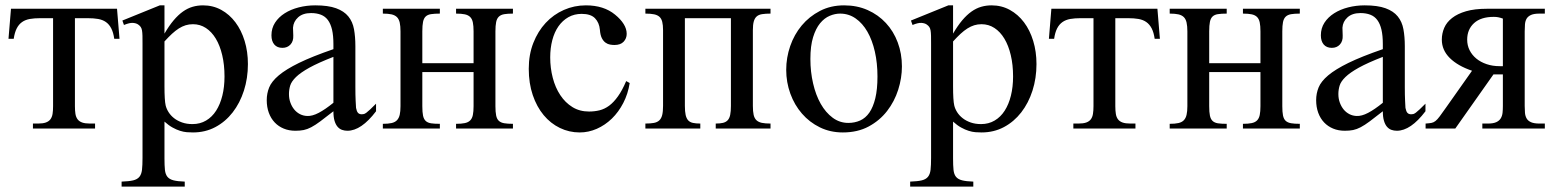

<svg xmlns="http://www.w3.org/2000/svg" viewBox="-20 -480 5804 717"><path d="M406.7 -335Q403.3 -358.9 395.5 -374Q387.7 -389.2 375.5 -397.7Q363.3 -406.2 346.4 -409.2Q329.6 -412.1 307.6 -412.1H259.8V-83.5Q259.8 -66.9 261.7 -54.7Q263.7 -42.5 269.8 -34.4Q275.9 -26.4 286.9 -22.5Q297.9 -18.6 315.9 -18.6H335V0H103V-18.6H122.1Q140.1 -18.6 151.1 -22.5Q162.1 -26.4 168.2 -34.4Q174.3 -42.5 176.3 -54.7Q178.2 -66.9 178.2 -83.5V-412.1H129.9Q108.4 -412.1 91.6 -409.2Q74.7 -406.2 62.5 -397.7Q50.3 -389.2 42.5 -374Q34.7 -358.9 31.2 -335H11.7L21 -447.3H417L426.3 -335Z M818.4 -194.3Q818.4 -238.3 809.8 -274.2Q801.3 -310.1 785.9 -335.7Q770.5 -361.3 748.8 -375.5Q727.1 -389.6 700.7 -389.6Q686 -389.6 673.3 -385.7Q660.6 -381.8 647.9 -373.8Q635.3 -365.7 622.3 -353.8Q609.4 -341.8 594.2 -325.2V-157.7Q594.2 -105.5 598.6 -86.4Q601.6 -73.7 609.6 -61Q617.7 -48.3 630.1 -38.6Q642.6 -28.8 659.9 -22.7Q677.2 -16.6 698.7 -16.6Q727.1 -16.6 749.5 -29.8Q772 -43 787.1 -66.7Q802.2 -90.3 810.3 -122.8Q818.4 -155.3 818.4 -194.3ZM905.8 -240.7Q905.8 -188 890.9 -141.6Q876 -95.2 848.9 -60.3Q821.8 -25.4 784.2 -5.4Q746.6 14.6 700.7 14.6Q689.9 14.6 677.7 13.7Q665.5 12.7 652.3 8.5Q639.2 4.4 624.5 -3.7Q609.9 -11.7 594.2 -25.9V111.8Q594.2 138.2 595.9 154.5Q597.7 170.9 605.2 180.2Q612.8 189.5 627.9 193.4Q643.1 197.3 669.9 198.2V216.8H434.1V198.2Q461.4 197.3 477.1 193.6Q492.7 189.9 500.5 180.4Q508.3 170.9 510.3 154.1Q512.2 137.2 512.2 109.4V-315.9Q512.2 -334 512 -346.2Q511.7 -358.4 510.3 -366.5Q508.8 -374.5 505.4 -379.4Q502 -384.3 495.6 -388.7Q488.3 -393.6 476.3 -394.5Q464.4 -395.5 442.9 -386.7L437 -403.3L576.7 -460H594.2V-354.5Q611.3 -383.8 628.4 -404.1Q645.5 -424.3 663.1 -436.8Q680.7 -449.2 699.2 -454.6Q717.8 -460 738.3 -460Q775.4 -460 806.2 -443.1Q836.9 -426.3 859.1 -396.7Q881.3 -367.2 893.6 -327.1Q905.8 -287.1 905.8 -240.7Z M1225.1 -267.6Q1168.5 -245.6 1135.5 -227.3Q1102.5 -209 1085.4 -192.4Q1068.4 -175.8 1063.7 -160.4Q1059.1 -145 1059.1 -128.9Q1059.1 -111.3 1064.5 -96.7Q1069.8 -82 1078.9 -71Q1087.9 -60.1 1100.3 -53.7Q1112.8 -47.4 1127 -46.9Q1146 -45.9 1170.2 -58.6Q1194.3 -71.3 1225.1 -96.2ZM1384.3 -64.5Q1329.1 8.3 1277.3 8.3Q1266.6 8.3 1257.1 4.9Q1247.6 1.5 1240.5 -6.8Q1233.4 -15.1 1229.2 -29.1Q1225.1 -43 1225.1 -64.5Q1195.8 -41.5 1176.5 -27.1Q1157.2 -12.7 1142.3 -4.9Q1127.4 2.9 1114 5.6Q1100.6 8.3 1083 8.3Q1059.1 8.3 1039.6 0.2Q1020 -7.8 1005.9 -22.7Q991.7 -37.6 983.9 -58.8Q976.1 -80.1 976.1 -106Q976.1 -130.9 985.1 -153.3Q994.1 -175.8 1021 -198.5Q1047.9 -221.2 1096.7 -245.1Q1145.5 -269 1225.1 -296.4V-314.9Q1225.1 -347.2 1220 -369.1Q1214.8 -391.1 1204.6 -405Q1194.3 -418.9 1178.5 -425Q1162.6 -431.2 1141.6 -431.2Q1110.8 -431.2 1093.3 -415.3Q1075.7 -399.4 1074.2 -376.5L1075.2 -347.2Q1076.2 -326.2 1064.7 -313.7Q1053.2 -301.3 1034.7 -301.3Q1015.1 -301.3 1004.4 -313.7Q993.7 -326.2 993.7 -348.1Q993.7 -374.5 1007.1 -395.3Q1020.5 -416 1043.2 -430.4Q1065.9 -444.8 1095.5 -452.4Q1125 -460 1157.2 -460Q1205.6 -460 1235.1 -449.2Q1264.6 -438.5 1280.8 -418.7Q1296.9 -398.9 1302 -370.8Q1307.1 -342.8 1307.1 -307.6V-155.3Q1307.1 -124 1308.1 -104Q1309.1 -84 1309.6 -77.1Q1312 -64 1316.9 -58.6Q1321.8 -53.2 1331.1 -53.2Q1335.4 -53.2 1339.1 -54.2Q1342.8 -55.2 1348.4 -59.3Q1354 -63.5 1362.3 -71.3Q1370.6 -79.1 1384.3 -92.8Z M1683.1 0V-17.6Q1703.1 -17.6 1715.8 -20.3Q1728.5 -22.9 1735.8 -30.3Q1743.2 -37.6 1745.8 -50.5Q1748.5 -63.5 1748.5 -83.5V-210.9H1557.1V-83.5Q1557.1 -61 1559.8 -48.1Q1562.5 -35.2 1569.8 -28.3Q1577.1 -21.5 1589.8 -19.5Q1602.5 -17.6 1622.6 -17.6V0H1409.7V-17.6Q1429.7 -17.6 1442.4 -20.5Q1455.1 -23.4 1462.4 -31Q1469.7 -38.6 1472.7 -51.3Q1475.6 -64 1475.6 -83.5V-362.8Q1475.6 -382.8 1472.7 -395.8Q1469.7 -408.7 1462.4 -416Q1455.1 -423.3 1442.4 -426.3Q1429.7 -429.2 1409.7 -429.2V-447.3H1622.6V-429.2Q1602.5 -429.2 1589.8 -427.2Q1577.1 -425.3 1569.8 -418.5Q1562.5 -411.6 1559.8 -398.4Q1557.1 -385.3 1557.1 -362.8V-244.1H1748.5V-362.8Q1748.5 -383.3 1745.8 -396.2Q1743.2 -409.2 1735.8 -416.5Q1728.5 -423.8 1715.8 -426.5Q1703.1 -429.2 1683.1 -429.2V-447.3H1895.5V-429.2Q1875.5 -429.2 1862.8 -427Q1850.1 -424.8 1842.8 -417.7Q1835.4 -410.6 1832.8 -397.5Q1830.1 -384.3 1830.1 -362.8V-83.5Q1830.1 -62 1832.8 -48.8Q1835.4 -35.6 1842.8 -28.8Q1850.1 -22 1862.8 -19.8Q1875.5 -17.6 1895.5 -17.6V0Z M2331.5 -169.9Q2325.2 -129.4 2307.6 -95.5Q2290 -61.5 2264.9 -37.1Q2239.7 -12.7 2208.7 1Q2177.7 14.6 2145 14.6Q2105.5 14.6 2070.8 -2.2Q2036.1 -19 2010.3 -50Q1984.4 -81.1 1969.5 -125Q1954.6 -168.9 1954.6 -223.1Q1954.6 -276.4 1971.7 -319.8Q1988.8 -363.3 2017.8 -394.5Q2046.9 -425.8 2085.7 -442.9Q2124.5 -460 2168 -460Q2234.9 -460 2276.9 -425.3Q2297.9 -408.2 2309.1 -390.1Q2320.3 -372.1 2320.3 -353.5Q2320.3 -336.4 2308.8 -324.2Q2297.4 -312 2274.4 -312Q2267.1 -312 2258.3 -313.5Q2249.5 -314.9 2241.5 -320.6Q2233.4 -326.2 2227.5 -337.6Q2221.7 -349.1 2220.2 -369.1Q2217.8 -395.5 2201.9 -411.9Q2186 -428.2 2152.3 -428.2Q2124.5 -428.2 2102.5 -415.8Q2080.6 -403.3 2065.4 -381.6Q2050.3 -359.9 2042.5 -330.1Q2034.7 -300.3 2034.7 -265.6Q2034.7 -226.1 2044.2 -189.5Q2053.7 -152.8 2072.3 -124.8Q2090.8 -96.7 2117.7 -80.1Q2144.5 -63.5 2179.7 -63.5Q2200.2 -63.5 2219 -68.1Q2237.8 -72.8 2254.9 -85.4Q2272 -98.1 2287.8 -120.4Q2303.7 -142.6 2318.4 -177.2Z M2652.8 0V-18.6Q2668.9 -18.6 2679.9 -21.2Q2690.9 -23.9 2697.5 -31Q2704.1 -38.1 2706.8 -51Q2709.5 -64 2709.5 -84.5V-412.1H2537.6V-84.5Q2537.6 -63.5 2540.5 -50.5Q2543.5 -37.6 2550 -30.5Q2556.6 -23.4 2567.9 -21Q2579.1 -18.6 2595.2 -18.6V0H2390.1V-18.6Q2409.2 -18.6 2421.9 -21Q2434.6 -23.4 2442.1 -30.5Q2449.7 -37.6 2452.9 -50.5Q2456.1 -63.5 2456.1 -84.5V-367.7Q2456.1 -386.2 2453.1 -398.2Q2450.2 -410.2 2442.9 -417Q2435.5 -423.8 2422.9 -426.5Q2410.2 -429.2 2390.1 -429.2V-447.3H2857.4V-429.2Q2838.9 -429.2 2826.2 -427.2Q2813.5 -425.3 2805.9 -418.7Q2798.3 -412.1 2794.9 -399.9Q2791.5 -387.7 2791.5 -367.7V-84.5Q2791.5 -64 2794.4 -51Q2797.4 -38.1 2804.9 -31Q2812.5 -23.9 2825.2 -21.2Q2837.9 -18.6 2857.4 -18.6V0Z M3256.8 -194.3Q3256.8 -244.1 3247.1 -287.1Q3237.3 -330.1 3219.2 -361.6Q3201.2 -393.1 3175.3 -411.1Q3149.4 -429.2 3117.2 -429.2Q3098.1 -429.2 3078.4 -420.9Q3058.6 -412.6 3042.5 -393.1Q3026.4 -373.5 3016.4 -341.1Q3006.3 -308.6 3006.3 -259.8Q3006.3 -211.9 3016.4 -168.5Q3026.4 -125 3044.9 -92.3Q3063.5 -59.6 3089.6 -40.3Q3115.7 -21 3147.9 -21Q3171.9 -21 3192.1 -30Q3212.4 -39.1 3226.6 -59.6Q3240.7 -80.1 3248.8 -113.3Q3256.8 -146.5 3256.8 -194.3ZM3348.1 -231.9Q3348.1 -188.5 3334.2 -144.8Q3320.3 -101.1 3292.7 -65.4Q3265.1 -29.8 3223.9 -7.6Q3182.6 14.6 3127.4 14.6Q3080.6 14.6 3041.7 -4.4Q3002.9 -23.4 2974.9 -55.7Q2946.8 -87.9 2931.4 -130.4Q2916 -172.9 2916 -219.2Q2916 -264.6 2930.9 -307.9Q2945.8 -351.1 2973.9 -384.8Q3002 -418.5 3042 -439.2Q3082 -460 3132.3 -460Q3180.7 -460 3220.2 -442.4Q3259.8 -424.8 3288.3 -394Q3316.9 -363.3 3332.5 -321.5Q3348.1 -279.8 3348.1 -231.9Z M3763.2 -194.3Q3763.2 -238.3 3754.6 -274.2Q3746.1 -310.1 3730.7 -335.7Q3715.3 -361.3 3693.6 -375.5Q3671.9 -389.6 3645.5 -389.6Q3630.9 -389.6 3618.2 -385.7Q3605.5 -381.8 3592.8 -373.8Q3580.1 -365.7 3567.1 -353.8Q3554.2 -341.8 3539.1 -325.2V-157.7Q3539.1 -105.5 3543.5 -86.4Q3546.4 -73.7 3554.4 -61Q3562.5 -48.3 3575 -38.6Q3587.4 -28.8 3604.7 -22.7Q3622.1 -16.6 3643.6 -16.6Q3671.9 -16.6 3694.3 -29.8Q3716.8 -43 3731.9 -66.7Q3747.1 -90.3 3755.1 -122.8Q3763.2 -155.3 3763.2 -194.3ZM3850.6 -240.7Q3850.6 -188 3835.7 -141.6Q3820.8 -95.2 3793.7 -60.3Q3766.6 -25.4 3729 -5.4Q3691.4 14.6 3645.5 14.6Q3634.8 14.6 3622.6 13.7Q3610.4 12.7 3597.2 8.5Q3584 4.4 3569.3 -3.7Q3554.7 -11.7 3539.1 -25.9V111.8Q3539.1 138.2 3540.8 154.5Q3542.5 170.9 3550 180.2Q3557.6 189.5 3572.8 193.4Q3587.9 197.3 3614.7 198.2V216.8H3378.9V198.2Q3406.2 197.3 3421.9 193.6Q3437.5 189.9 3445.3 180.4Q3453.1 170.9 3455.1 154.1Q3457 137.2 3457 109.4V-315.9Q3457 -334 3456.8 -346.2Q3456.5 -358.4 3455.1 -366.5Q3453.6 -374.5 3450.2 -379.4Q3446.8 -384.3 3440.4 -388.7Q3433.1 -393.6 3421.1 -394.5Q3409.2 -395.5 3387.7 -386.7L3381.8 -403.3L3521.5 -460H3539.1V-354.5Q3556.2 -383.8 3573.2 -404.1Q3590.3 -424.3 3607.9 -436.8Q3625.5 -449.2 3644 -454.6Q3662.6 -460 3683.1 -460Q3720.2 -460 3751 -443.1Q3781.7 -426.3 3804 -396.7Q3826.2 -367.2 3838.4 -327.1Q3850.6 -287.1 3850.6 -240.7Z M4292 -335Q4288.6 -358.9 4280.8 -374Q4272.9 -389.2 4260.7 -397.7Q4248.5 -406.2 4231.7 -409.2Q4214.8 -412.1 4192.9 -412.1H4145V-83.5Q4145 -66.9 4147 -54.7Q4148.9 -42.5 4155 -34.4Q4161.1 -26.4 4172.1 -22.5Q4183.1 -18.6 4201.2 -18.6H4220.2V0H3988.3V-18.6H4007.3Q4025.4 -18.6 4036.4 -22.5Q4047.4 -26.4 4053.5 -34.4Q4059.6 -42.5 4061.5 -54.7Q4063.5 -66.9 4063.5 -83.5V-412.1H4015.1Q3993.7 -412.1 3976.8 -409.2Q3960 -406.2 3947.8 -397.7Q3935.5 -389.2 3927.7 -374Q3919.9 -358.9 3916.5 -335H3897L3906.2 -447.3H4302.2L4311.5 -335Z M4621.6 0V-17.6Q4641.6 -17.6 4654.3 -20.3Q4667 -22.9 4674.3 -30.3Q4681.6 -37.6 4684.3 -50.5Q4687 -63.5 4687 -83.5V-210.9H4495.6V-83.5Q4495.6 -61 4498.3 -48.1Q4501 -35.2 4508.3 -28.3Q4515.6 -21.5 4528.3 -19.5Q4541 -17.6 4561 -17.6V0H4348.1V-17.6Q4368.2 -17.6 4380.9 -20.5Q4393.6 -23.4 4400.9 -31Q4408.2 -38.6 4411.1 -51.3Q4414.1 -64 4414.1 -83.5V-362.8Q4414.1 -382.8 4411.1 -395.8Q4408.2 -408.7 4400.9 -416Q4393.6 -423.3 4380.9 -426.3Q4368.2 -429.2 4348.1 -429.2V-447.3H4561V-429.2Q4541 -429.2 4528.3 -427.2Q4515.6 -425.3 4508.3 -418.5Q4501 -411.6 4498.3 -398.4Q4495.6 -385.3 4495.6 -362.8V-244.1H4687V-362.8Q4687 -383.3 4684.3 -396.2Q4681.6 -409.2 4674.3 -416.5Q4667 -423.8 4654.3 -426.5Q4641.6 -429.2 4621.6 -429.2V-447.3H4834V-429.2Q4814 -429.2 4801.3 -427Q4788.6 -424.8 4781.2 -417.7Q4773.9 -410.6 4771.2 -397.5Q4768.6 -384.3 4768.6 -362.8V-83.5Q4768.6 -62 4771.2 -48.8Q4773.9 -35.6 4781.2 -28.8Q4788.6 -22 4801.3 -19.8Q4814 -17.6 4834 -17.6V0Z M5144 -267.6Q5087.4 -245.6 5054.4 -227.3Q5021.5 -209 5004.4 -192.4Q4987.3 -175.8 4982.7 -160.4Q4978 -145 4978 -128.9Q4978 -111.3 4983.4 -96.7Q4988.8 -82 4997.8 -71Q5006.8 -60.1 5019.3 -53.7Q5031.7 -47.4 5045.9 -46.9Q5064.9 -45.9 5089.1 -58.6Q5113.3 -71.3 5144 -96.2ZM5303.2 -64.5Q5248 8.3 5196.3 8.3Q5185.5 8.3 5176 4.9Q5166.5 1.5 5159.4 -6.8Q5152.3 -15.1 5148.2 -29.1Q5144 -43 5144 -64.5Q5114.7 -41.5 5095.5 -27.1Q5076.2 -12.7 5061.3 -4.9Q5046.4 2.9 5033 5.6Q5019.5 8.3 5002 8.3Q4978 8.3 4958.5 0.2Q4939 -7.8 4924.8 -22.7Q4910.6 -37.6 4902.8 -58.8Q4895 -80.1 4895 -106Q4895 -130.9 4904.1 -153.3Q4913.1 -175.8 4939.9 -198.5Q4966.8 -221.2 5015.6 -245.1Q5064.5 -269 5144 -296.4V-314.9Q5144 -347.2 5138.9 -369.1Q5133.8 -391.1 5123.5 -405Q5113.3 -418.9 5097.4 -425Q5081.5 -431.2 5060.5 -431.2Q5029.8 -431.2 5012.2 -415.3Q4994.6 -399.4 4993.2 -376.5L4994.1 -347.2Q4995.1 -326.2 4983.6 -313.7Q4972.2 -301.3 4953.6 -301.3Q4934.1 -301.3 4923.3 -313.7Q4912.6 -326.2 4912.6 -348.1Q4912.6 -374.5 4926 -395.3Q4939.5 -416 4962.2 -430.4Q4984.9 -444.8 5014.4 -452.4Q5043.9 -460 5076.2 -460Q5124.5 -460 5154.1 -449.2Q5183.6 -438.5 5199.7 -418.7Q5215.8 -398.9 5220.9 -370.8Q5226.1 -342.8 5226.1 -307.6V-155.3Q5226.1 -124 5227.1 -104Q5228 -84 5228.5 -77.1Q5231 -64 5235.8 -58.6Q5240.7 -53.2 5250 -53.2Q5254.4 -53.2 5258.1 -54.2Q5261.7 -55.2 5267.3 -59.3Q5272.9 -63.5 5281.2 -71.3Q5289.6 -79.1 5303.2 -92.8Z M5592.3 -410.6Q5582.5 -414.1 5575.2 -415.5Q5567.9 -417 5558.1 -417Q5510.3 -417 5484.6 -393.6Q5459 -370.1 5459 -332Q5459 -310.5 5468 -292.5Q5477.1 -274.4 5493.2 -261.2Q5509.3 -248 5531.5 -240.5Q5553.7 -232.9 5580.1 -232.9H5592.3ZM5515.6 0V-18.6H5536.6Q5556.2 -18.6 5567.4 -23.7Q5578.6 -28.8 5584.2 -37.8Q5589.8 -46.9 5591.1 -58.8Q5592.3 -70.8 5592.3 -84.5V-202.1H5557.1L5414.6 0H5303.7V-18.6Q5317.4 -19.5 5325.4 -21Q5333.5 -22.5 5340.6 -28.1Q5347.7 -33.7 5356.4 -45.4Q5365.2 -57.1 5379.9 -78.1L5477.1 -215.8Q5423.8 -233.9 5394 -263.4Q5364.3 -293 5364.3 -332Q5364.3 -355 5373.3 -376Q5382.3 -397 5402.6 -412.8Q5422.9 -428.7 5454.8 -438Q5486.8 -447.3 5532.7 -447.3H5749V-429.2H5729Q5708.5 -429.2 5697.3 -424.1Q5686 -418.9 5680.9 -410.2Q5675.8 -401.4 5674.8 -389.2Q5673.8 -377 5673.8 -362.8V-84.5Q5673.8 -70.8 5674.8 -58.8Q5675.8 -46.9 5680.9 -37.8Q5686 -28.8 5697.3 -23.7Q5708.5 -18.6 5729 -18.6H5749V0Z"/></svg>

Font: Doulos SIL CyrE
Style: Regular
Weight: 400
Designer: Walt Agee, Victor Gaultney, Peter Martin, Debbi Hosken, Becca Hirsbrunner
Foundry: SIL International
Version: Version 5.000